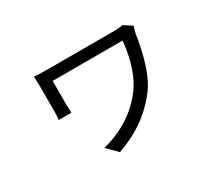

<svg xmlns="http://www.w3.org/2000/svg" viewBox="-113 -758 1203 1066"><g transform="rotate(-30 488.5 -225.0)"><path d="M805.7 -492.2Q800.8 -482.4 793.9 -454.1Q759.8 -230.5 687.5 -134.8Q576.2 12.7 388.7 77.1L325.2 13.7Q508.8 -33.2 614.3 -168.9Q692.4 -268.6 710.9 -452.1H262.7V-300.8Q262.7 -286.1 264.6 -247.1H183.6Q186.5 -265.6 186.5 -300.8V-468.8Q186.5 -489.3 184.6 -524.4Q214.8 -521.5 271.5 -521.5H702.1Q734.4 -521.5 752.9 -527.3Z"/></g></svg>

Font: Min Sans
Style: Regular
Weight: 400
Designer: Jinseong-Kim, NotoSansCJK, Nunito
Foundry: Jinseong-Kim
Version: Version 1.400;Glyphs 3.1.2 (3151)